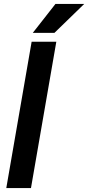

<svg xmlns="http://www.w3.org/2000/svg" viewBox="-20 -964 452 984"><path d="M268.6 -750 138.7 0H12.2L142.1 -750ZM147.9 -795.4 264.2 -943.8H411.6L258.8 -795.4Z"/></svg>

Font: Roboto SemiBold
Style: Italic
Weight: 600
Designer: Christian Robertson
Foundry: Google
Version: Version 3.009; 2024